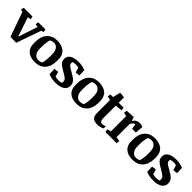

<svg xmlns="http://www.w3.org/2000/svg" viewBox="307 -2024 3386 3386"><g transform="rotate(45 2000.5 -331.0)"><path d="M548.8 -472.2 503.9 -462.9 341.8 0H196.8L33.2 -462.4L-11.7 -472.2L-2 -529.8H217.8L227.5 -472.2L167.5 -462.9L286.1 -108.4H293.9L411.1 -462.9L351.6 -472.2L361.3 -529.8H539.1Z M813.5 10.7Q695.8 10.7 631.6 -45.9Q567.4 -102.5 567.4 -204.6V-250Q567.4 -386.2 638.2 -463.4Q709 -540.5 826.2 -540.5Q942.4 -540.5 1009.3 -484.4Q1076.2 -428.2 1076.2 -320.3V-274.4Q1076.2 -144 1006.3 -66.7Q936.5 10.7 813.5 10.7ZM934.6 -303.7Q934.6 -385.7 900.6 -429Q866.7 -472.2 814.5 -472.2Q791 -472.2 770 -466.8Q749 -461.4 733.4 -452.6Q722.2 -418.5 715.6 -373Q709 -327.6 709 -279.3V-221.2Q709 -143.1 743.7 -100.3Q778.3 -57.6 828.6 -57.6Q853 -57.6 874.3 -63Q895.5 -68.4 910.2 -77.1Q920.9 -105 927.7 -149.2Q934.6 -193.4 934.6 -245.6Z M1396 -324.2Q1486.3 -275.4 1521 -237.3Q1555.7 -199.2 1555.7 -139.6Q1555.7 -67.9 1495.8 -28.6Q1436 10.7 1327.1 10.7Q1274.9 10.7 1228.3 1.2Q1181.6 -8.3 1148.4 -23.4L1143.6 -150.4L1226.1 -160.2L1254.9 -67.9Q1271.5 -63 1291 -60.3Q1310.5 -57.6 1330.6 -57.6Q1353 -57.6 1373 -60.3Q1393.1 -63 1410.6 -67.9Q1412.6 -75.7 1413.3 -85.7Q1414.1 -95.7 1414.1 -105Q1414.1 -136.7 1389.9 -160.2Q1365.7 -183.6 1291.5 -225.6Q1207.5 -271.5 1173.6 -306.9Q1139.6 -342.3 1139.6 -399.4Q1139.6 -464.8 1197.5 -502.7Q1255.4 -540.5 1363.8 -540.5Q1402.3 -540.5 1446.5 -532.2Q1490.7 -523.9 1532.2 -507.3L1536.6 -379.9L1454.1 -370.1L1424.3 -464.8Q1408.7 -468.8 1391.8 -470.5Q1375 -472.2 1360.4 -472.2Q1341.8 -472.2 1321.5 -469.5Q1301.3 -466.8 1285.6 -461.9Q1283.2 -454.1 1282.2 -444.8Q1281.2 -435.5 1281.2 -426.3Q1281.2 -403.3 1302.2 -383.8Q1323.2 -364.3 1396 -324.2Z M1853.5 10.7Q1735.8 10.7 1671.6 -45.9Q1607.4 -102.5 1607.4 -204.6V-250Q1607.4 -386.2 1678.2 -463.4Q1749 -540.5 1866.2 -540.5Q1982.4 -540.5 2049.3 -484.4Q2116.2 -428.2 2116.2 -320.3V-274.4Q2116.2 -144 2046.4 -66.7Q1976.6 10.7 1853.5 10.7ZM1974.6 -303.7Q1974.6 -385.7 1940.7 -429Q1906.7 -472.2 1854.5 -472.2Q1831.1 -472.2 1810.1 -466.8Q1789.1 -461.4 1773.4 -452.6Q1762.2 -418.5 1755.6 -373Q1749 -327.6 1749 -279.3V-221.2Q1749 -143.1 1783.7 -100.3Q1818.4 -57.6 1868.7 -57.6Q1893.1 -57.6 1914.3 -63Q1935.5 -68.4 1950.2 -77.1Q1960.9 -105 1967.8 -149.2Q1974.6 -193.4 1974.6 -245.6Z M2488.8 -529.8 2498.5 -471.7 2366.7 -456.1V-142.6Q2366.7 -102.1 2379.6 -79.8Q2392.6 -57.6 2430.7 -57.6Q2444.8 -57.6 2463.4 -63.2Q2481.9 -68.8 2499 -76.7V-21Q2472.7 -5.9 2438.5 2.4Q2404.3 10.7 2370.1 10.7Q2292 10.7 2258.5 -23.7Q2225.1 -58.1 2225.1 -131.8V-456.1L2151.4 -471.7L2161.1 -529.8H2225.1L2260.7 -672.9L2366.7 -663.1V-529.8Z M2627.4 -455.6 2557.6 -472.2 2567.4 -529.8 2731 -540.5 2759.3 -463.4Q2780.8 -503.4 2812 -522Q2843.3 -540.5 2884.8 -540.5Q2904.3 -540.5 2925.8 -535.2Q2947.3 -529.8 2965.3 -520L2953.1 -372.1H2859.4L2846.2 -464.4Q2842.8 -465.3 2839.4 -465.8Q2835.9 -466.3 2833 -466.3Q2818.4 -466.3 2801.5 -448.5Q2784.7 -430.7 2769 -399.4V-74.2L2855 -57.6L2845.2 0H2567.4L2557.6 -57.6L2627.4 -74.2Z M3249.5 10.7Q3131.8 10.7 3067.6 -45.9Q3003.4 -102.5 3003.4 -204.6V-250Q3003.4 -386.2 3074.2 -463.4Q3145 -540.5 3262.2 -540.5Q3378.4 -540.5 3445.3 -484.4Q3512.2 -428.2 3512.2 -320.3V-274.4Q3512.2 -144 3442.4 -66.7Q3372.6 10.7 3249.5 10.7ZM3370.6 -303.7Q3370.6 -385.7 3336.7 -429Q3302.7 -472.2 3250.5 -472.2Q3227.1 -472.2 3206.1 -466.8Q3185.1 -461.4 3169.4 -452.6Q3158.2 -418.5 3151.6 -373Q3145 -327.6 3145 -279.3V-221.2Q3145 -143.1 3179.7 -100.3Q3214.4 -57.6 3264.6 -57.6Q3289.1 -57.6 3310.3 -63Q3331.5 -68.4 3346.2 -77.1Q3356.9 -105 3363.8 -149.2Q3370.6 -193.4 3370.6 -245.6Z M3832 -324.2Q3922.4 -275.4 3957 -237.3Q3991.7 -199.2 3991.7 -139.6Q3991.7 -67.9 3931.9 -28.6Q3872.1 10.7 3763.2 10.7Q3710.9 10.7 3664.3 1.2Q3617.7 -8.3 3584.5 -23.4L3579.6 -150.4L3662.1 -160.2L3690.9 -67.9Q3707.5 -63 3727.1 -60.3Q3746.6 -57.6 3766.6 -57.6Q3789.1 -57.6 3809.1 -60.3Q3829.1 -63 3846.7 -67.9Q3848.6 -75.7 3849.4 -85.7Q3850.1 -95.7 3850.1 -105Q3850.1 -136.7 3825.9 -160.2Q3801.8 -183.6 3727.5 -225.6Q3643.6 -271.5 3609.6 -306.9Q3575.7 -342.3 3575.7 -399.4Q3575.7 -464.8 3633.5 -502.7Q3691.4 -540.5 3799.8 -540.5Q3838.4 -540.5 3882.6 -532.2Q3926.8 -523.9 3968.3 -507.3L3972.7 -379.9L3890.1 -370.1L3860.4 -464.8Q3844.7 -468.8 3827.9 -470.5Q3811 -472.2 3796.4 -472.2Q3777.8 -472.2 3757.6 -469.5Q3737.3 -466.8 3721.7 -461.9Q3719.2 -454.1 3718.3 -444.8Q3717.3 -435.5 3717.3 -426.3Q3717.3 -403.3 3738.3 -383.8Q3759.3 -364.3 3832 -324.2Z"/></g></svg>

Font: Noticia Text
Style: Bold
Weight: 700
Designer: JM Sole
Foundry: JM Sole
Version: Version 1.003